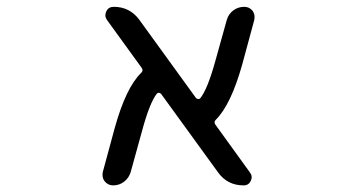

<svg xmlns="http://www.w3.org/2000/svg" viewBox="-20 -567 1040 566"><path d="M716.8 -58.6Q725.6 -46.9 719.2 -33.7Q712.9 -20.5 698.2 -20.5Q650.4 -20.5 623 -58.6L455.1 -290Q452.1 -293 448.7 -293.5Q445.3 -293.9 442.4 -291Q420.9 -263.7 398.4 -179.7L365.2 -59.6Q360.4 -43 346.2 -31.7Q332 -20.5 313.5 -20.5Q297.9 -20.5 288.1 -33.2Q282.2 -41 282.2 -51.8Q282.2 -55.7 283.2 -60.5L318.4 -190.4Q351.6 -309.6 396.5 -352.5Q403.3 -359.4 397.5 -367.2L294.9 -508.8Q287.1 -520.5 293.5 -533.7Q299.8 -546.9 315.4 -546.9Q362.3 -546.9 390.6 -508.8L557.6 -278.3Q560.5 -275.4 564 -274.9Q567.4 -274.4 570.3 -277.3Q591.8 -303.7 615.2 -388.7L648.4 -507.8Q653.3 -525.4 667.5 -536.1Q681.6 -546.9 700.2 -546.9Q714.8 -546.9 724.6 -535.2Q730.5 -526.4 730.5 -516.6Q730.5 -512.7 729.5 -507.8L694.3 -377.9Q661.1 -258.8 616.2 -213.9Q609.4 -207 615.2 -199.2Z"/></svg>

Font: Rounded-X Mgen+ 2m regular
Style: Regular
Weight: 400
Designer: [Source Han Sans]
Ryoko NISHIZUKA  (kana & ideographs); Paul D. Hunt (Latin, Greek & Cyrillic); Wenlong ZHANG  (bopomofo
Version: Version 1.059.20150602